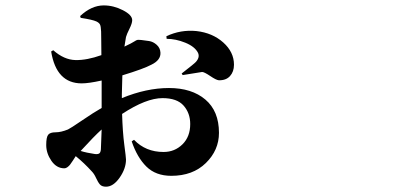

<svg xmlns="http://www.w3.org/2000/svg" viewBox="-20 -621 1540 724"><path d="M338.9 -40Q350.6 -39.1 355 -43Q359.4 -46.9 360.4 -57.6Q362.3 -106.4 363.3 -132.8Q335.9 -108.4 284.2 -51.8Q305.7 -44.9 338.9 -40ZM222.7 13.7Q193.4 13.7 173.8 -14.6Q154.3 -43 154.3 -74.2Q154.3 -103.5 161.6 -112.8Q168.9 -122.1 189.5 -122.1Q210 -122.1 236.3 -132.8Q245.1 -136.7 289.6 -167Q334 -197.3 363.3 -213.9V-317.4Q314.5 -306.6 288.1 -306.6Q192.4 -306.6 172.9 -426.8L180.7 -431.6Q221.7 -395.5 264.6 -394.5Q307.6 -393.6 362.3 -413.1Q362.3 -433.6 361.8 -464.8Q361.3 -496.1 361.3 -502Q360.4 -522.5 356.9 -528.8Q353.5 -535.2 343.8 -540Q329.1 -546.9 284.2 -553.7L282.2 -560.5Q325.2 -600.6 371.1 -600.6Q408.2 -600.6 443.4 -582.5Q478.5 -564.5 478.5 -544.9Q478.5 -533.2 468.3 -512.7Q458 -492.2 455.1 -481.4Q453.1 -468.8 449.2 -445.3Q461.9 -451.2 473.1 -457Q484.4 -462.9 489.3 -466.3Q494.1 -469.7 496.1 -469.7Q499 -471.7 512.7 -470.2Q526.4 -468.8 542 -466.3Q557.6 -463.9 570.8 -452.1Q584 -440.4 585 -422.9Q586.9 -394.5 550.8 -377Q521.5 -361.3 441.4 -336.9Q439.5 -284.2 439.5 -265.6V-251Q532.2 -289.1 617.2 -289.1Q703.1 -289.1 754.4 -245.6Q805.7 -202.1 805.7 -120.1Q805.7 -54.7 756.3 -6.3Q707 42 626 42Q567.4 42 532.2 7.3Q497.1 -27.3 476.6 -87.9L485.4 -93.8Q529.3 -47.9 596.7 -47.9Q638.7 -47.9 668 -76.7Q697.3 -105.5 697.3 -153.3Q697.3 -194.3 672.4 -222.7Q647.5 -251 592.8 -251Q531.2 -251 440.4 -191.4Q442.4 -123 448.7 -75.2Q455.1 -27.3 455.1 -19.5Q455.1 14.6 431.2 48.8Q407.2 83 379.9 83Q364.3 83 356.9 74.7Q349.6 66.4 342.3 50.3Q335 34.2 326.2 25.4Q297.9 -5.9 265.6 -32.2Q261.7 -26.4 254.9 -15.6Q248 -4.9 244.1 0Q240.2 4.9 234.4 9.3Q228.5 13.7 222.7 13.7ZM608.4 -474.6 607.4 -484.4Q661.1 -509.8 720.7 -503.9Q781.2 -497.1 821.8 -460.9Q862.3 -424.8 862.3 -377Q862.3 -350.6 847.2 -334Q832 -317.4 804.7 -318.4Q794.9 -319.3 772.5 -334.5Q750 -349.6 742.2 -349.6Q739.3 -349.6 668.9 -337.9L665 -343.8Q713.9 -381.8 718.8 -387.7Q734.4 -405.3 726.6 -421.9Q714.8 -445.3 678.7 -460Q642.6 -474.6 608.4 -474.6Z"/></svg>

Font: Bpmf Zihi Serif Heavy
Style: Heavy
Weight: 900
Foundry: But Ko
Version: Version 1.320